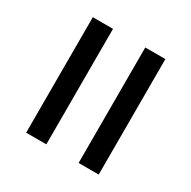

<svg xmlns="http://www.w3.org/2000/svg" viewBox="-156 -821 1002 1005"><g transform="rotate(30 345.5 -319.0)"><path d="M126 -668H248V30H126ZM443 -668H564.5V30H443Z"/></g></svg>

Font: Anek Bangla SemiBold
Style: Regular
Weight: 600
Designer: Sulekha Rajkumar (Bangla), Yesha Goshar (Latin)
Foundry: Ek Type
Version: Version 1.003